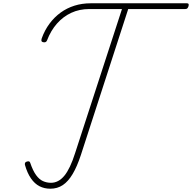

<svg xmlns="http://www.w3.org/2000/svg" viewBox="-20 -1130 1168 1168"><path d="M286 18Q250 18 220.5 3Q191 -12 168.5 -44.5Q146 -77 132 -126Q130 -133 132.5 -139Q135 -145 143 -147Q152 -150 157 -148Q162 -146 164 -139Q180 -92 199 -65.5Q218 -39 241 -28.5Q264 -18 290 -18Q336 -18 371.5 -61Q407 -104 437 -199L722 -1075H523Q463 -1075 413.5 -1052Q364 -1029 326.5 -986.5Q289 -944 266 -884Q263 -876 256 -873.5Q249 -871 240 -874Q233 -876 232 -881.5Q231 -887 234 -897Q252 -947 281.5 -986.5Q311 -1026 349 -1053.5Q387 -1081 433 -1095.5Q479 -1110 532 -1110H1117Q1125 -1110 1127 -1106Q1129 -1102 1127 -1093Q1124 -1084 1120 -1079.5Q1116 -1075 1107 -1075H760L472 -187Q449 -117 422 -71.5Q395 -26 362 -4Q329 18 286 18Z"/></svg>

Font: Playwrite CU Thin
Style: Regular
Weight: 250
Designer: Veronika Burian, José Scaglione
Foundry: TypeTogether
Version: Version 1.002